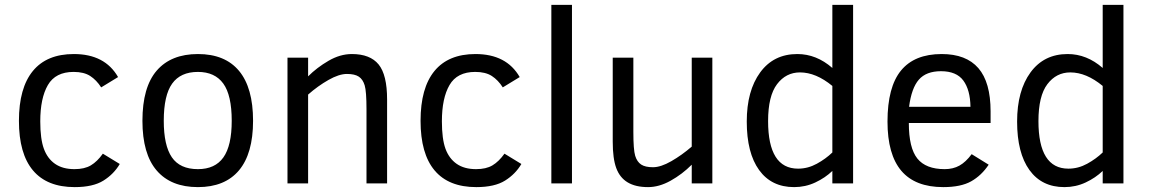

<svg xmlns="http://www.w3.org/2000/svg" viewBox="-20 -747 4679 782"><path d="M467.8 -79.1Q443.8 -38.1 401.4 -11.5Q358.9 15.1 284.2 15.1Q171.4 15.1 114.3 -53Q57.1 -121.1 57.1 -254.9Q57.1 -388.7 113.8 -457.8Q170.4 -526.9 280.8 -526.9Q407.2 -526.9 460.9 -433.1L392.1 -391.1Q373 -420.9 347.4 -437.5Q321.8 -454.1 279.8 -454.1Q206.1 -454.1 175 -400.6Q144 -347.2 144 -252.9Q144 -181.2 158.7 -141.1Q173.3 -101.1 204.3 -79.6Q235.4 -58.1 283.2 -58.1Q324.2 -58.1 350.1 -73.5Q376 -88.9 398.9 -121.1Z M1010.7 -254.9Q1010.7 -121.6 953.4 -53.2Q896 15.1 786.1 15.1Q676.3 15.1 618.2 -52.5Q560.1 -120.1 560.1 -254.9Q560.1 -392.1 618.4 -459.5Q676.8 -526.9 786.1 -526.9Q896.5 -526.9 953.6 -458.3Q1010.7 -389.6 1010.7 -254.9ZM923.8 -254.9Q923.8 -359.4 889.4 -406.7Q855 -454.1 786.1 -454.1Q715.3 -454.1 681.2 -406.5Q647 -358.9 647 -254.9Q647 -154.8 679.9 -106.4Q712.9 -58.1 786.1 -58.1Q856 -58.1 889.9 -106Q923.8 -153.8 923.8 -254.9Z M1472.7 0V-301.8Q1472.7 -375 1465.3 -399.4Q1458 -423.8 1441.4 -434.8Q1424.8 -445.8 1393.1 -445.8Q1360.8 -445.8 1317.9 -421.4Q1274.9 -397 1234.9 -361.8V0H1150.9V-512.2H1234.9V-436Q1270.5 -471.7 1317.9 -499.3Q1365.2 -526.9 1413.1 -526.9Q1487.3 -526.9 1522 -484.6Q1556.6 -442.4 1556.6 -341.8V0Z M2103.5 -79.1Q2079.6 -38.1 2037.1 -11.5Q1994.6 15.1 1919.9 15.1Q1807.1 15.1 1750 -53Q1692.9 -121.1 1692.9 -254.9Q1692.9 -388.7 1749.5 -457.8Q1806.2 -526.9 1916.5 -526.9Q2043 -526.9 2096.7 -433.1L2027.8 -391.1Q2008.8 -420.9 1983.2 -437.5Q1957.5 -454.1 1915.5 -454.1Q1841.8 -454.1 1810.8 -400.6Q1779.8 -347.2 1779.8 -252.9Q1779.8 -181.2 1794.4 -141.1Q1809.1 -101.1 1840.1 -79.6Q1871.1 -58.1 1918.9 -58.1Q1960 -58.1 1985.8 -73.5Q2011.7 -88.9 2034.7 -121.1Z M2225.6 0V-727.1H2309.6V0Z M2797.4 0V-76.2Q2758.3 -37.1 2711.4 -11Q2664.6 15.1 2619.6 15.1Q2568.4 15.1 2536.4 -4.2Q2504.4 -23.4 2490 -62.3Q2475.6 -101.1 2475.6 -169.9V-512.2H2559.6V-210Q2559.6 -136.7 2567.1 -112.3Q2574.7 -87.9 2591.3 -76.9Q2607.9 -65.9 2639.6 -65.9Q2671.4 -65.9 2714.4 -90.6Q2757.3 -115.2 2797.4 -149.9V-512.2H2881.3V0Z M3370.1 0V-50.8Q3341.3 -22.9 3300.8 -3.9Q3260.3 15.1 3214.4 15.1Q3122.1 15.1 3071.8 -54.4Q3021.5 -124 3021.5 -252Q3021.5 -377.4 3076.2 -452.1Q3130.9 -526.9 3227.5 -526.9Q3305.2 -526.9 3370.1 -470.2V-727.1H3454.6V0ZM3370.1 -397Q3303.2 -452.1 3238.3 -452.1Q3181.2 -452.1 3144.8 -404.1Q3108.4 -356 3108.4 -253.9Q3108.4 -60.1 3230.5 -60.1Q3270.5 -60.1 3306.9 -80.1Q3343.3 -100.1 3370.1 -126Z M3681.6 -246.1Q3681.6 -144.5 3716.3 -101.3Q3751 -58.1 3827.6 -58.1Q3861.8 -58.1 3887.7 -72.5Q3913.6 -86.9 3937.5 -119.1L4006.8 -76.2Q3977.5 -32.2 3935.5 -8.5Q3893.6 15.1 3821.8 15.1Q3707.5 15.1 3651.1 -51.3Q3594.7 -117.7 3594.7 -252Q3594.7 -392.6 3649.7 -459.7Q3704.6 -526.9 3815.4 -526.9Q3915 -526.9 3964.8 -469.5Q4014.6 -412.1 4014.6 -293V-246.1ZM3932.6 -312Q3931.6 -380.9 3903.6 -418.9Q3875.5 -457 3812.5 -457Q3752.4 -457 3722.4 -422.6Q3692.4 -388.2 3682.6 -312Z M4471.2 0V-50.8Q4442.4 -22.9 4401.9 -3.9Q4361.3 15.1 4315.4 15.1Q4223.1 15.1 4172.9 -54.4Q4122.6 -124 4122.6 -252Q4122.6 -377.4 4177.2 -452.1Q4231.9 -526.9 4328.6 -526.9Q4406.2 -526.9 4471.2 -470.2V-727.1H4555.7V0ZM4471.2 -397Q4404.3 -452.1 4339.4 -452.1Q4282.2 -452.1 4245.8 -404.1Q4209.5 -356 4209.5 -253.9Q4209.5 -60.1 4331.5 -60.1Q4371.6 -60.1 4408 -80.1Q4444.3 -100.1 4471.2 -126Z"/></svg>

Font: ClearSansRegular
Style: Regular
Weight: 400
Foundry: Intel Corporation
Version: Version 1.00